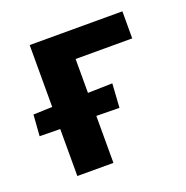

<svg xmlns="http://www.w3.org/2000/svg" viewBox="-86 -501 562 580"><g transform="rotate(-20 195.0 -210.5)"><path d="M366 -334H184V-225L263 -227L258 -150L184 -151V0H68V-151L2 -152L7 -220L68 -222V-421H366Z"/></g></svg>

Font: EauTest
Style: Bold
Weight: 700
Designer: Christian Thalmann (Catharsis Fonts)
Version: Version 0.001;PS 000.001;hotconv 1.0.88;makeotf.lib2.5.64775